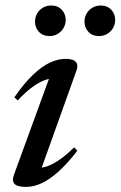

<svg xmlns="http://www.w3.org/2000/svg" viewBox="-20 -686 450 716"><path d="M32.5 -35.5 169.5 -411 186.5 -393Q168 -395 146.5 -387Q125 -379 100 -360.8Q75 -342.5 46 -311.5L33.5 -323Q71 -377 104.2 -408.2Q137.5 -439.5 167.2 -453Q197 -466.5 224.5 -466.5Q253 -466.5 263 -455Q273 -443.5 264.5 -421L127.5 -38.5L111 -61Q128.5 -58 150 -64Q171.5 -70 198.2 -87.8Q225 -105.5 256.5 -136.5L268.5 -124Q230.5 -75 197 -45.2Q163.5 -15.5 134 -2.2Q104.5 11 77.5 11Q45 11 34.2 -0.2Q23.5 -11.5 32.5 -35.5ZM164.5 -551.5Q140 -551.5 125.2 -567.2Q110.5 -583 110.5 -605Q110.5 -621.5 118.2 -635.2Q126 -649 139.8 -657.2Q153.5 -665.5 171 -665.5Q195.5 -665.5 210.2 -649.8Q225 -634 225 -612Q225 -595.5 217.2 -582Q209.5 -568.5 195.8 -560Q182 -551.5 164.5 -551.5ZM349 -551.5Q324.5 -551.5 309.8 -567.2Q295 -583 295 -605Q295 -621.5 302.8 -635.2Q310.5 -649 324.5 -657.2Q338.5 -665.5 355.5 -665.5Q380 -665.5 394.8 -649.8Q409.5 -634 409.5 -612Q409.5 -595.5 401.8 -582Q394 -568.5 380.5 -560Q367 -551.5 349 -551.5Z"/></svg>

Font: Newsreader 36pt Medium
Style: Italic
Weight: 500
Italic angle: -17°
Designer: Hugues Gentile
Foundry: Production Type
Version: Version 1.003